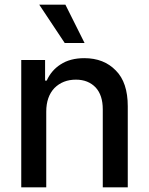

<svg xmlns="http://www.w3.org/2000/svg" viewBox="-20 -802 637 822"><path d="M71 0V-545H173V-457H180Q200 -501 239 -526Q280 -553 341 -553Q425 -553 476 -500Q527 -449 527 -347V0H420V-334Q420 -394 390 -427Q358 -461 305 -461Q249 -461 213 -425Q178 -388 178 -324V0ZM260 -782 342 -618H257L148 -782Z"/></svg>

Font: Sinter Medium
Style: Regular
Weight: 500
Foundry: Adobe & rsms
Version: Version 1.000